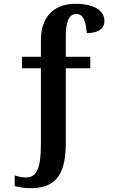

<svg xmlns="http://www.w3.org/2000/svg" viewBox="-20 -744 599 1004"><path d="M138 240C256 240 324 187 324 7V-387H452V-447H324V-552C324 -631 341 -671 379 -671C417 -671 429 -630 434 -571C497 -571 526 -596 526 -634C526 -685 479 -724 374 -724C257 -724 194 -650 194 -536V-447H95V-387H194V7C194 137 172 184 116 184C94 184 75 179 57 173V229C78 235 111 240 138 240Z"/></svg>

Font: Noto Serif Semi
Style: Regular
Weight: 600
Designer: Monotype Design Team
Foundry: Monotype Imaging Inc.
Version: Version 1.002